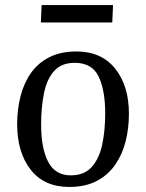

<svg xmlns="http://www.w3.org/2000/svg" viewBox="-20 -727 579 761"><path d="M254 14Q155 14 101.5 -54.5Q48 -123 48 -235Q48 -292 61 -344Q74 -396 101.5 -436Q129 -476 174 -499.5Q219 -523 283 -523Q382 -523 436.5 -455Q491 -387 491 -276Q491 -219 478 -167Q465 -115 436.5 -74Q408 -33 363 -9.5Q318 14 254 14ZM260 -32Q314 -32 343.5 -65Q373 -98 385 -153.5Q397 -209 397 -277Q397 -369 371 -423.5Q345 -478 276 -478Q223 -478 194 -445Q165 -412 154 -356Q143 -300 143 -233Q143 -139 171 -85.5Q199 -32 260 -32ZM145 -707H428L425 -638H142Z"/></svg>

Font: Literata 36pt
Style: Italic
Weight: 400
Italic angle: -2°
Designer: Latin by Veronika Burian and Jose Scaglione. Greek by Irene Vlachou. Cyrillic by Vera Evstafieva
Foundry: TypeTogether
Version: Version 3.002